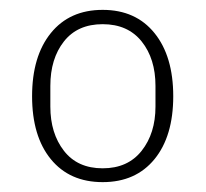

<svg xmlns="http://www.w3.org/2000/svg" viewBox="-20 -724 417 389"><path d="M45 -529Q45 -610 83 -657Q121 -704 188 -704Q255 -704 293 -657Q331 -610 331 -529Q331 -448 293 -401.5Q255 -355 188 -355Q121 -355 83 -401.5Q45 -448 45 -529ZM295 -508V-550Q295 -605 267 -640Q239 -675 188 -675Q137 -675 109.5 -640Q82 -605 82 -550V-508Q82 -454 109.5 -418.5Q137 -383 188 -383Q239 -383 267 -418.5Q295 -454 295 -508Z"/></svg>

Font: Anuphan ExtraLight
Style: Regular
Weight: 200
Designer: Cadson Demak
Version: Version 3.001